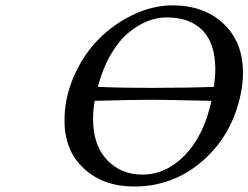

<svg xmlns="http://www.w3.org/2000/svg" viewBox="-20 -678 916 708"><path d="M867.2 -329.1Q835.4 -178.7 726.8 -84.5Q618.2 9.8 475.1 9.8Q361.3 9.8 289.6 -56.2Q217.8 -122.1 217.8 -233.9Q217.8 -317.9 252.7 -397.2Q287.6 -476.6 343.5 -533.2Q399.4 -589.8 471.7 -624Q543.9 -658.2 616.2 -658.2Q732.4 -658.2 804.2 -590.6Q876 -522.9 876 -409.2Q876 -371.1 867.2 -329.1ZM541 -310.1Q477.5 -310.1 329.1 -306.2Q323.2 -270.5 323.2 -240.2Q323.2 -142.6 374.5 -88.4Q425.8 -34.2 504.9 -34.2Q591.8 -34.2 661.6 -105.5Q731.4 -176.8 759.8 -306.2Q580.1 -310.1 541 -310.1ZM594.2 -613.8Q558.6 -613.8 522.7 -599.4Q486.8 -585 452.1 -555.9Q417.5 -526.9 387.9 -475.8Q358.4 -424.8 340.8 -357.9Q409.2 -354 546.9 -354Q679.2 -354 769 -357.9Q773.9 -396 773.9 -421.9Q773.9 -518.1 727.1 -565.9Q680.2 -613.8 594.2 -613.8Z"/></svg>

Font: Linear Smooth
Style: Italic
Weight: 400
Designer: Philipp H. Poll, Flanker
Foundry: Philipp H. Poll, reworked by Flanker
Version: Version 1.061 | FøM Fix